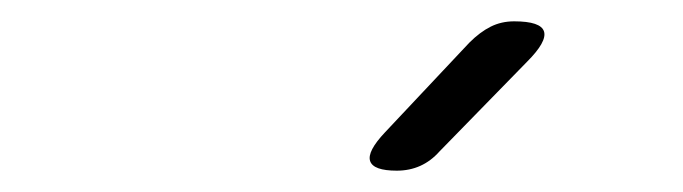

<svg xmlns="http://www.w3.org/2000/svg" viewBox="-20 -925 640 180"><path d="M352 -765Q330 -765 327 -774Q324 -783 341 -801L420 -885Q430 -895 440 -900Q450 -905 462 -905Q487 -905 490 -895.5Q493 -886 474 -867L392 -783Q384 -774 374 -769.5Q364 -765 352 -765Z"/></svg>

Font: Maple Mono NL ExtraLight
Style: Italic
Weight: 275
Italic angle: -10°
Monospace: yes
Designer: subframe7536
Version: Version 7.000